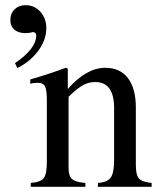

<svg xmlns="http://www.w3.org/2000/svg" viewBox="-20 -722 630 742"><path d="M47 -459 38 -478Q120 -534 120 -585Q120 -598 106 -598Q104 -598 99 -596Q87 -594 79 -594Q51 -594 35.5 -607.5Q20 -621 20 -645Q20 -670 36.5 -686Q53 -702 79 -702Q113 -702 136 -676.5Q159 -651 159 -613Q159 -568 128 -526Q97 -484 47 -459ZM566 0H358L359 -15Q396 -18 408.5 -36.5Q421 -55 421 -105V-304Q421 -405 348 -405Q323 -405 301 -393Q279 -381 245 -348V-72Q245 -42 258.5 -30Q272 -18 310 -15V0H99V-15Q137 -18 149 -33.5Q161 -49 161 -94V-337Q161 -374 154 -388Q147 -402 126 -402Q106 -402 97 -398V-415Q167 -435 234 -460L242 -457V-379H243Q314 -460 387 -460Q444 -460 474.5 -420Q505 -380 505 -306V-85Q505 -45 517 -32Q529 -19 566 -15Z"/></svg>

Font: STIX Math
Style: Regular
Weight: 400
Designer: MicroPress Inc., with final additions and corrections provided by Coen Hoffman, Elsevier (retired)
Version: Version 1.1.1